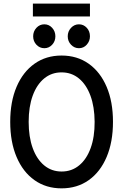

<svg xmlns="http://www.w3.org/2000/svg" viewBox="-20 -1035 682 1063"><path d="M320.8 7.8Q234.9 7.8 170.9 -37.6Q106.9 -83 71.8 -165.8Q36.6 -248.5 36.6 -360.4Q36.6 -472.2 71.8 -554.4Q106.9 -636.7 170.9 -682.1Q234.9 -727.5 320.8 -727.5Q407.2 -727.5 471.2 -682.1Q535.2 -636.7 570.3 -554.4Q605.5 -472.2 605.5 -360.4Q605.5 -248.5 570.3 -165.8Q535.2 -83 471.2 -37.6Q407.2 7.8 320.8 7.8ZM321.3 -85.4Q377 -85.4 418.2 -119.4Q459.5 -153.3 481.9 -215.1Q504.4 -276.9 503.9 -360.4Q503.4 -443.8 480.7 -505.4Q458 -566.9 417 -600.6Q376 -634.3 320.8 -634.3Q265.6 -634.3 224.6 -600.6Q183.6 -566.9 161.1 -505.4Q138.7 -443.8 138.7 -360.4Q138.7 -276.9 161.1 -215.1Q183.6 -153.3 224.6 -119.4Q265.6 -85.4 321.3 -85.4ZM417 -768.1Q391.6 -768.1 373.3 -787.4Q355 -806.6 355 -834Q355 -861.3 373.3 -880.9Q391.6 -900.4 417 -900.4Q442.4 -900.4 460.2 -881.3Q478 -862.3 478 -834Q478 -807.6 460.4 -787.8Q442.9 -768.1 417 -768.1ZM225.6 -768.1Q199.7 -768.1 181.6 -787.4Q163.6 -806.6 163.6 -834Q163.6 -861.3 181.6 -880.9Q199.7 -900.4 225.6 -900.4Q251 -900.4 268.8 -880.9Q286.6 -861.3 286.6 -834Q286.6 -806.6 268.8 -787.4Q251 -768.1 225.6 -768.1ZM162.1 -943.8V-1015.1H478V-943.8Z"/></svg>

Font: Reddit Sans Condensed Medium
Style: Regular
Weight: 500
Designer: Stephen Hutchings
Foundry: Reddit
Version: Version 1.014